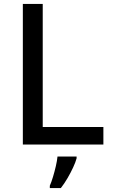

<svg xmlns="http://www.w3.org/2000/svg" viewBox="-20 -734 572 975"><path d="M96 0V-714H197V-89H505V0ZM369 70Q364 89 351.5 116Q339 143 323 170.5Q307 198 289 221H233V209Q241 191 249 164.5Q257 138 263.5 110Q270 82 272 61H369Z"/></svg>

Font: Noto Sans New Tai Lue Medium
Style: Regular
Weight: 500
Version: Version 2.003